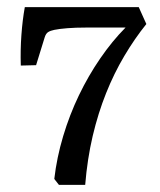

<svg xmlns="http://www.w3.org/2000/svg" viewBox="-20 -520 449 540"><path d="M333.1 -442.5H222.2Q192.4 -442.5 169.6 -440.7Q146.9 -438.9 132.7 -436Q121.8 -433.8 115.5 -429.8Q109.1 -425.8 105.8 -415.3L81.5 -336.7L38.5 -335.6Q37.1 -378.9 40.2 -421.6Q43.3 -464.4 49.8 -500H370.2L391.6 -452.4Q358.5 -411.3 329.6 -362.5Q300.7 -313.8 278.4 -258Q256 -202.2 240.7 -137.5Q225.5 -72.7 219.6 0H145.8L132.7 -16.7Q139.6 -76.7 157.6 -136.9Q175.6 -197.1 202 -252Q228.4 -306.9 262 -355.8Q295.6 -404.7 333.1 -442.5Z"/></svg>

Font: Rasa
Style: Regular
Weight: 400
Version: Version 1.000;PS 1.000;hotconv 1.0.88;makeotf.lib2.5.647800;